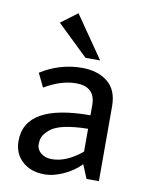

<svg xmlns="http://www.w3.org/2000/svg" viewBox="-81 -756 637 827"><g transform="rotate(10 237.5 -342.5)"><path d="M322 -273V-317Q322 -398 238 -398Q172 -398 100 -355L71 -415Q155 -468 252 -468Q320 -468 363.5 -433.5Q407 -399 407 -327V0H353L328 -60Q296 -27 252 -7.5Q208 12 172 12Q110 12 73 -22Q36 -56 36 -111Q36 -273 322 -273ZM191 -58Q254 -58 322 -114V-214Q196 -212 156 -176Q137 -159 130.5 -145.5Q124 -132 124 -110.5Q124 -89 142.5 -73.5Q161 -58 191 -58ZM322 -513H258L123 -643L195 -697Z"/></g></svg>

Font: Average Sans
Style: Regular
Weight: 400
Designer: Eduardo Rodriguez Tunni
Foundry: Eduardo Rodriguez Tunni
Version: Version 1.001